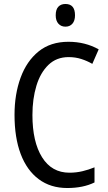

<svg xmlns="http://www.w3.org/2000/svg" viewBox="-20 -935 542 965"><path d="M325 -648Q264 -648 223.5 -609Q183 -570 163 -504Q143 -438 143 -357Q143 -222 191.5 -144.5Q240 -67 329 -67Q363 -67 394.5 -74.5Q426 -82 455 -94V-18Q398 10 318 10Q234 10 174.5 -34.5Q115 -79 84 -161Q53 -243 53 -358Q53 -461 83.5 -544.5Q114 -628 174 -676.5Q234 -725 324 -725Q408 -725 476 -687L444 -614Q418 -629 388.5 -638.5Q359 -648 325 -648ZM309 -915Q357 -915 357 -858Q357 -831 344 -816Q331 -801 309 -801Q287 -801 273.5 -816Q260 -831 260 -858Q260 -887 273 -901Q286 -915 309 -915Z"/></svg>

Font: Noto Sans Thai Cond
Style: Regular
Weight: 400
Width: 3
Designer: Monotype Design Team
Foundry: Monotype Imaging Inc.
Version: Version 2.002; ttfautohint (v1.8.4.7-5d5b)